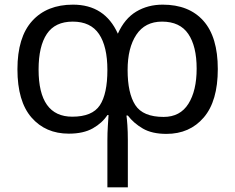

<svg xmlns="http://www.w3.org/2000/svg" viewBox="-20 -566 1012 826"><path d="M680 -546Q793 -546 855 -476.5Q917 -407 917 -269Q917 -131 856.5 -60.5Q796 10 696 10Q634 10 594.5 -13Q555 -36 530 -69H524Q526 -56 528 -27.5Q530 1 530 36V240H442V39Q442 5 444 -25Q446 -55 447 -71H442Q420 -37 379.5 -14Q339 9 276 9Q176 9 115.5 -60.5Q55 -130 55 -268Q55 -406 118.5 -476Q182 -546 294 -546Q431 -546 487 -421Q516 -486 566 -516Q616 -546 680 -546ZM293 -473Q217 -473 181.5 -420Q146 -367 146 -267Q146 -64 291 -64Q377 -64 409.5 -113Q442 -162 442 -265Q442 -366 406 -419.5Q370 -473 293 -473ZM677 -473Q604 -473 566.5 -416.5Q529 -360 529 -265Q529 -165 562 -114Q595 -63 684 -63Q755 -63 790.5 -119.5Q826 -176 826 -271Q826 -367 790 -420Q754 -473 677 -473Z"/></svg>

Font: Noto IKEA Arabic
Style: Regular
Weight: 400
Designer: Monotype Design Team
Foundry: Monotype Imaging Inc.
Version: Version 1.200